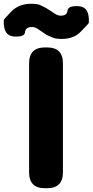

<svg xmlns="http://www.w3.org/2000/svg" viewBox="-68 -996 491 1016"><path d="M170 0Q86 0 86 -84V-661Q86 -745 170 -745H181Q265 -745 265 -661V-84Q265 0 181 0ZM259 -790Q227 -790 211.5 -797Q196 -804 187 -807.5Q178 -811 164 -821Q150 -831 133.5 -842Q117 -853 102 -853Q67 -853 64.5 -826Q62 -799 5 -803Q-52 -807 -48 -890Q-48 -894 -6 -937Q33 -976 97 -976Q128 -976 143.5 -969.5Q159 -963 182 -950Q204 -936 221 -924.5Q238 -913 253 -913Q287 -913 289.5 -940Q292 -967 350 -963Q407 -959 402 -875Q402 -872 360 -829Q323 -790 259 -790Z"/></svg>

Font: Resource Han Rounded JP Heavy
Style: Regular
Weight: 900
Designer: Cyano Hao (round all glyphs); Ryoko NISHIZUKA 西塚涼子 (kana, bopomofo & ideographs); Paul D. Hunt (Latin, Greek & Cyrillic)
Foundry: Cyano Hao
Version: 0.990